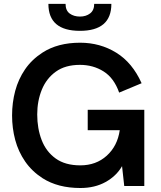

<svg xmlns="http://www.w3.org/2000/svg" viewBox="-20 -932 807 962"><path d="M382.5 10Q270.5 10 193.5 -39Q140 -73.5 106 -122.8Q72 -172 56.2 -231Q40.5 -290 40.5 -353.5Q40.5 -417.5 56.2 -476.5Q72 -535.5 105.5 -584.5Q139 -633.5 193 -668.5Q269.5 -718 381.5 -718Q481.5 -718 562.5 -668Q643.5 -618 689.5 -515L577 -468Q551.5 -541 499.2 -574Q447 -607 380.5 -607Q307 -607 259.8 -573Q212.5 -539 189.5 -482.5Q166.5 -426 166.5 -358.5Q166.5 -288 188.8 -230.2Q211 -172.5 258.8 -138Q306.5 -103.5 382.5 -103.5Q461.5 -103.5 515 -152Q568.5 -200.5 580 -279.5H419.5V-382H703V0H602.5L591.5 -99.5Q563 -50 509 -20Q455 10 382.5 10ZM380.5 -777.5Q222.5 -777.5 222.5 -912.5H308.5Q308.5 -879.5 329.2 -864.2Q350 -849 380.5 -849Q411 -849 431.5 -864.8Q452 -880.5 452 -912.5H538Q538 -777.5 380.5 -777.5Z"/></svg>

Font: Acari Sans
Style: Bold
Weight: 700
Designer: Alfredo Marco Pradil and Stefan Peev (font) & Cristiano Sobral (main changes)
Foundry: Alfredo Marco Pradil and Stefan Peev (font) & Cristiano Sobral (main changes)
Version: Version 1.063; ttfautohint (v1.8.3)